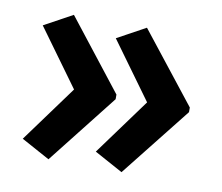

<svg xmlns="http://www.w3.org/2000/svg" viewBox="-57 -556 661 572"><g transform="rotate(10 273.5 -270.5)"><path d="M511 -263V-277L344 -489L258 -442L383 -270L258 -99L344 -52ZM289 -263V-277L123 -489L37 -442L162 -270L37 -99L123 -52Z"/></g></svg>

Font: Noto Sans Devanagari UI SemiCondensed SemiBold
Style: Regular
Weight: 600
Width: 4
Designer: Jelle Bosma - Monotype Design Team
Foundry: Monotype Imaging Inc.
Version: Version 2.004